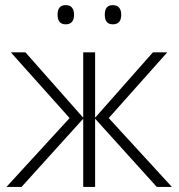

<svg xmlns="http://www.w3.org/2000/svg" viewBox="-20 -737 705 757"><path d="M639.6 -530.8 408.7 -271.5 657.7 0H598.1L355 -269V0H308.1V-269L64.9 0H5.4L254.4 -271.5L22.5 -530.8H80.1L308.1 -272.9V-530.8H355V-272.9L583 -530.8ZM207 -679.2Q207 -716.8 238.8 -716.8Q256.3 -716.8 264.2 -706.5Q272 -696.3 272 -679.2Q272 -641.1 238.8 -641.1Q207 -641.1 207 -679.2ZM393.1 -679.2Q393.1 -716.8 424.8 -716.8Q441.9 -716.8 450 -706.5Q458 -696.3 458 -679.2Q458 -641.1 424.8 -641.1Q393.1 -641.1 393.1 -679.2Z"/></svg>

Font: Open Sans Light
Style: Regular
Weight: 300
Designer: Monotype Design Team
Foundry: Monotype Imaging Inc.
Version: Version 3.000; ttfautohint (v1.8.4)